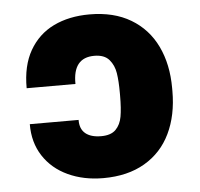

<svg xmlns="http://www.w3.org/2000/svg" viewBox="-44 -583 666 639"><g transform="rotate(-5 288.5 -263.5)"><path d="M281.2 -129.9Q314 -129.9 330.1 -146.2Q346.2 -162.6 350.8 -189.2Q355.5 -215.8 355.5 -258.8V-268.6Q355.5 -307.6 351.3 -334.2Q347.2 -360.8 331.1 -379.6Q314.9 -398.4 281.2 -398.4Q209.5 -398.4 210.9 -310.5H47.9Q47.4 -385.3 76.4 -436Q105.5 -486.8 157.2 -512Q209 -537.1 277.3 -537.1Q358.4 -537.1 415.3 -503.2Q472.2 -469.2 501.2 -408.7Q530.3 -348.1 530.3 -268.6V-258.8Q530.3 -178.2 501.2 -117.7Q472.2 -57.1 415 -23.7Q357.9 9.8 276.4 9.8Q210.9 9.8 158.7 -14.4Q106.4 -38.6 76.9 -84Q47.4 -129.4 47.9 -190.4H210.9Q210.4 -160.2 228.8 -145Q247.1 -129.9 281.2 -129.9Z"/></g></svg>

Font: Pretendard GOV Black
Style: Regular
Weight: 900
Designer: Base glyphs from Inter by Rasmus Andersson; Hangeul glyphs from Noto Sans CJK(Source Han Sans) by Jang Soo-young and Kan
Foundry: Kil Hyung-jin
Version: Version 1.309